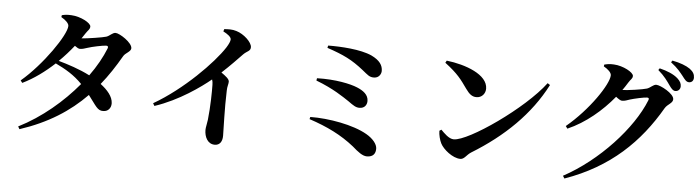

<svg xmlns="http://www.w3.org/2000/svg" viewBox="-52 -1083 5065 1392"><g transform="rotate(5 2480.0 -387.0)"><path d="M108 42 119 61C323 -6 476 -104 599 -230C657 -155 670 -121 713 -123C746 -123 770 -148 769 -185C767 -234 728 -278 677 -317C730 -382 777 -454 822 -532C835 -556 876 -569 876 -594C876 -635 782 -695 753 -695C730 -695 713 -670 688 -662C663 -654 554 -637 510 -634L536 -673C553 -699 566 -704 566 -725C566 -751 490 -792 423 -795C391 -797 373 -794 353 -789L351 -775C383 -757 407 -734 407 -715C407 -651 251 -422 97 -292L110 -275C193 -315 271 -373 340 -437C413 -402 476 -366 536 -304C424 -170 275 -42 108 42ZM360 -457C399 -495 435 -536 467 -576C482 -565 495 -557 505 -557C524 -557 540 -564 561 -570C590 -580 667 -596 692 -597C705 -597 710 -592 705 -578C679 -513 640 -442 589 -372C516 -410 425 -439 360 -457Z M1530 -774C1560 -759 1588 -739 1588 -721C1588 -708 1579 -687 1562 -660C1488 -545 1280 -333 1068 -211L1079 -192C1255 -250 1409 -362 1479 -420C1483 -409 1485 -396 1485 -381C1486 -337 1485 -224 1474 -126C1470 -93 1463 -70 1463 -51C1463 -1 1487 50 1539 50C1575 50 1594 23 1594 -20C1594 -71 1587 -215 1592 -349C1592 -378 1601 -396 1601 -414C1601 -433 1576 -452 1542 -476C1602 -531 1652 -584 1687 -620C1714 -648 1739 -647 1739 -677C1739 -713 1679 -769 1624 -785C1594 -795 1562 -793 1535 -791Z M2699 -588C2699 -629 2677 -664 2614 -694C2532 -731 2390 -739 2296 -738L2292 -721C2412 -681 2476 -650 2561 -582C2600 -551 2613 -535 2648 -536C2684 -537 2699 -568 2699 -588ZM2236 -495 2233 -478C2361 -429 2433 -378 2477 -349C2517 -320 2535 -308 2561 -308C2598 -308 2615 -334 2615 -362C2615 -408 2577 -435 2531 -454C2481 -475 2371 -499 2236 -495ZM2212 -211 2208 -195C2341 -151 2444 -100 2538 -25C2579 11 2613 38 2645 38C2693 38 2708 10 2708 -23C2708 -56 2676 -95 2627 -123C2527 -181 2347 -213 2212 -211Z M3162 -704 3153 -688C3249 -615 3274 -578 3321 -512C3346 -477 3367 -459 3399 -459C3438 -459 3464 -490 3464 -526C3464 -629 3300 -688 3162 -704ZM3905 -605C3761 -412 3370 -140 3262 -140C3226 -140 3191 -178 3167 -202L3153 -193C3153 -164 3163 -125 3175 -102C3195 -62 3265 -3 3322 -3C3351 -3 3364 -36 3396 -56C3628 -198 3810 -374 3923 -593Z M4786 -667C4803 -643 4815 -629 4832 -629C4853 -629 4868 -645 4868 -666C4868 -685 4861 -702 4839 -722C4808 -750 4761 -769 4705 -783L4696 -770C4743 -730 4767 -694 4786 -667ZM4875 -742C4894 -717 4905 -701 4925 -701C4945 -701 4958 -715 4958 -737C4958 -760 4948 -780 4922 -799C4894 -819 4849 -836 4792 -847L4783 -834C4836 -794 4856 -765 4875 -742ZM4074 54 4086 73C4413 -42 4619 -245 4766 -499C4784 -529 4822 -539 4822 -568C4822 -609 4721 -662 4691 -662C4669 -662 4652 -638 4626 -629C4599 -620 4483 -603 4449 -603C4462 -622 4475 -640 4486 -659C4502 -686 4516 -690 4516 -711C4516 -737 4439 -779 4372 -782C4340 -784 4322 -780 4302 -775L4300 -762C4332 -744 4356 -721 4356 -702C4356 -637 4224 -440 4063 -307L4076 -289C4205 -345 4321 -444 4408 -550C4426 -536 4442 -525 4453 -525C4473 -525 4489 -532 4510 -539C4539 -548 4611 -564 4632 -564C4644 -564 4649 -559 4643 -545C4560 -336 4328 -83 4074 54Z"/></g></svg>

Font: Noto Serif SC
Style: Bold
Weight: 700
Designer: Ryoko NISHIZUKA 西塚涼子 (kana & ideographs); Frank Grießhammer (Latin, Greek & Cyrillic); Wenlong ZHANG 张文龙 (bopomofo); San
Foundry: Adobe
Version: Version 2.001;hotconv 1.1.0;makeotfexe 2.6.0